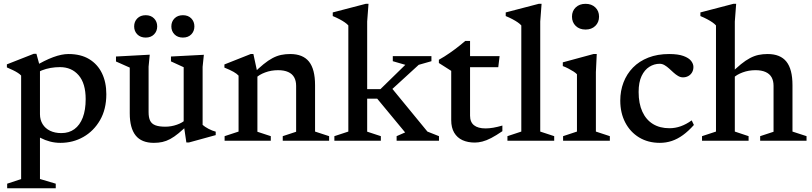

<svg xmlns="http://www.w3.org/2000/svg" viewBox="-20 -736 4248 1004"><path d="M428 -217.5Q428 -300 391.2 -342.5Q354.5 -385 293.5 -385Q268.5 -385 244.5 -380.8Q220.5 -376.5 198.8 -368Q177 -359.5 158 -346L154.5 -385Q184 -403 210 -416Q236 -429 258.5 -437.2Q281 -445.5 300.8 -449.5Q320.5 -453.5 338 -453.5Q402.5 -453.5 446.5 -426.8Q490.5 -400 513.2 -353Q536 -306 536 -243.5Q536 -164.5 503 -107.5Q470 -50.5 415.8 -19.8Q361.5 11 296 11Q267.5 11 241.8 4.2Q216 -2.5 191.8 -15Q167.5 -27.5 143 -45.5H189V200L271.5 224.5V248.5H17.5V224.5L90.5 200.5V-341Q83.5 -348.5 73 -355.2Q62.5 -362 48 -369Q33.5 -376 16 -383.5V-399.5L156 -454.5H170.5L189 -387V-138.5Q189 -109.5 202.8 -87Q216.5 -64.5 241.8 -52.2Q267 -40 301 -40Q341 -40 369.2 -60.8Q397.5 -81.5 412.8 -121.2Q428 -161 428 -217.5Z M757 -149.5Q757 -121.5 765 -105Q773 -88.5 792.2 -81Q811.5 -73.5 844.5 -73.5Q875.5 -73.5 905.2 -84Q935 -94.5 950.5 -110.5L968 -89Q938 -59 914.2 -39.5Q890.5 -20 870 -9Q849.5 2 829 6.5Q808.5 11 784.5 11Q720 11 689.2 -27.8Q658.5 -66.5 658.5 -143.5V-382.5L586.5 -414.5V-440.5L763 -450L757 -387.5ZM954.5 9 940.5 -85.5V-384.5L874 -415V-440.5L1046 -449.5L1039.5 -386.5V-83Q1044.5 -78.5 1052.5 -73Q1060.5 -67.5 1070.2 -62.5Q1080 -57.5 1089.8 -53.5Q1099.5 -49.5 1108 -47.5V-29.5L968 9ZM742 -539.5Q714.5 -539.5 698 -556.2Q681.5 -573 681.5 -598Q681.5 -623 698 -639.8Q714.5 -656.5 742 -656.5Q769 -656.5 785.5 -639.8Q802 -623 802 -598Q802 -573 785.5 -556.2Q769 -539.5 742 -539.5ZM936.5 -539.5Q909 -539.5 892.5 -556.2Q876 -573 876 -598Q876 -623 892.5 -639.8Q909 -656.5 936.5 -656.5Q964 -656.5 980.2 -639.8Q996.5 -623 996.5 -598Q996.5 -573 980.2 -556.2Q964 -539.5 936.5 -539.5Z M1326 -356V-47L1396 -24V0H1154.5V-24L1227.5 -48V-340.5Q1218.5 -350.5 1201.5 -360.2Q1184.5 -370 1153.5 -382.5V-399L1291 -453.5H1305ZM1458.5 -24 1528.5 -47V-287Q1528.5 -313.5 1518.2 -331.8Q1508 -350 1486.8 -359.5Q1465.5 -369 1434 -369Q1398 -369 1366.5 -357.2Q1335 -345.5 1318.5 -328.5L1300.5 -347.5Q1332.5 -379.5 1357.8 -400Q1383 -420.5 1405.2 -432.2Q1427.5 -444 1450 -448.8Q1472.5 -453.5 1497.5 -453.5Q1564 -453.5 1595.8 -413.8Q1627.5 -374 1627.5 -291V-48L1701 -24V0H1458.5Z M1998.5 -240.5 2023 -282 2215 -48 2275.5 -24V0H2054V-24L2098.5 -43.5L1952.5 -220H1874V-270H1969.5L2099.5 -397L2034 -416V-442.5H2236V-416L2169.5 -397ZM1900 -47.5 1971.5 -24V0H1728.5V-24L1801.5 -48V-603Q1794.5 -611 1783 -619Q1771.5 -627 1755.5 -635.5Q1739.5 -644 1720 -652V-671L1892.5 -716H1907L1900 -623.5Z M2438 -131Q2438 -97.5 2458.8 -81Q2479.5 -64.5 2519 -64.5Q2537.5 -64.5 2559.5 -68.2Q2581.5 -72 2607 -79.5V-50Q2574 -27.5 2548.5 -14.2Q2523 -1 2502.2 4.2Q2481.5 9.5 2463 9.5Q2426 9.5 2398.2 -3.2Q2370.5 -16 2355 -42.2Q2339.5 -68.5 2339.5 -107.5V-365.5L2275 -406.5V-423.5Q2289.5 -431.5 2303.8 -440.5Q2318 -449.5 2332 -459.2Q2346 -469 2359.8 -479.2Q2373.5 -489.5 2386.8 -500.2Q2400 -511 2413 -522H2438V-428ZM2398.5 -384.5 2399 -442.5H2592.5L2585.5 -384.5Z M2805 -48 2878 -24V0H2633.5V-24L2706 -48V-603Q2699 -611 2687.5 -619Q2676 -627 2660 -635.5Q2644 -644 2624.5 -652V-671L2797 -716H2812L2805 -623.5Z M3042 -581.5Q3010 -581.5 2990.5 -600.5Q2971 -619.5 2971 -649Q2971 -678.5 2990.5 -697.2Q3010 -716 3042 -716Q3073.5 -716 3093 -697.2Q3112.5 -678.5 3112.5 -649Q3112.5 -619.5 3093 -600.5Q3073.5 -581.5 3042 -581.5ZM3100.5 -453.5 3096 -359V-48L3169 -24V0H2924.5V-24L2997 -48V-347.5Q2991.5 -354 2979.5 -361.8Q2967.5 -369.5 2952.8 -377.2Q2938 -385 2923 -390.5V-410L3083.5 -453.5Z M3479 -453.5Q3526 -453.5 3554 -443.2Q3582 -433 3594 -417.5Q3606 -402 3606 -386Q3606 -370 3599 -357.8Q3592 -345.5 3579.5 -338.5Q3567 -331.5 3551.5 -331.5Q3538 -331.5 3525.8 -338.8Q3513.5 -346 3502 -356.5Q3490.5 -367 3479 -377.5Q3467.5 -388 3455.2 -395.2Q3443 -402.5 3429.5 -402.5Q3401 -402.5 3375.8 -386.8Q3350.5 -371 3335 -338.5Q3319.5 -306 3319.5 -255Q3319.5 -194.5 3339 -152Q3358.5 -109.5 3394.5 -87.5Q3430.5 -65.5 3480.5 -65.5Q3511 -65.5 3539.8 -75.8Q3568.5 -86 3597 -106.5L3608.5 -82.5Q3580 -50.5 3551.5 -29.8Q3523 -9 3493 1Q3463 11 3430.5 11Q3369 11 3322.2 -17.2Q3275.5 -45.5 3249.5 -95.5Q3223.5 -145.5 3223.5 -210Q3223.5 -261 3240.5 -305.2Q3257.5 -349.5 3290 -382.8Q3322.5 -416 3370.2 -434.8Q3418 -453.5 3479 -453.5Z M3955 -24 4025 -47V-287Q4025 -313.5 4014.8 -331.8Q4004.5 -350 3983.2 -359.5Q3962 -369 3930.5 -369Q3894.5 -369 3863 -357.2Q3831.5 -345.5 3815 -328.5L3797 -347.5Q3829 -379.5 3854.2 -400Q3879.5 -420.5 3901.8 -432.2Q3924 -444 3946.5 -448.8Q3969 -453.5 3994 -453.5Q4060.5 -453.5 4092.2 -413.8Q4124 -374 4124 -291V-48L4197.5 -24V0H3955ZM3894.5 0H3651V-24L3724 -48V-603Q3717 -611 3705.5 -619Q3694 -627 3678 -635.5Q3662 -644 3642.5 -652V-671L3815 -716H3829.5L3822.5 -623.5V-48L3894.5 -24Z"/></svg>

Font: Newsreader 16pt Medium
Style: Regular
Weight: 500
Designer: Hugues Gentile
Foundry: Production Type
Version: Version 1.003